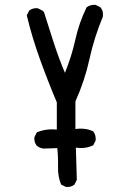

<svg xmlns="http://www.w3.org/2000/svg" viewBox="-20 -776 540 787"><path d="M250 -9.8 230.5 -19.5Q216.8 -52.7 217.8 -92.3Q218.8 -131.8 214.8 -168.9L158.2 -167Q142.6 -168.9 130.9 -178.7Q119.1 -192.4 121.1 -213.9L130.9 -233.4Q168 -249 212.9 -245.1V-356.4Q175.8 -444.3 143.6 -533.7Q111.3 -623 89.8 -712.9L99.6 -732.4Q113.3 -744.1 134.8 -742.2L154.3 -732.4L160.2 -726.6Q179.7 -664.1 200.2 -601.1Q220.7 -538.1 246.1 -477.5Q273.4 -543.9 288.6 -612.8Q303.7 -681.6 335 -746.1Q350.6 -757.8 372.1 -755.9L391.6 -746.1Q405.3 -730.5 401.4 -707Q366.2 -623 346.7 -533.7Q327.1 -444.3 289.1 -360.4V-247.1Q331.1 -252.9 362.3 -237.3Q374 -221.7 372.1 -200.2L362.3 -180.7Q331.1 -165 291 -170.9L294.9 -39.1L285.2 -19.5Q271.5 -7.8 250 -9.8Z"/></svg>

Font: JasonHandwriting4
Style: Regular
Weight: 400
Version: Version 1.01.21